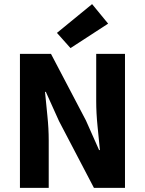

<svg xmlns="http://www.w3.org/2000/svg" viewBox="-20 -914 705 934"><path d="M77 0V-652H228L398 -328L462 -184H466Q461 -236 454.5 -300Q448 -364 448 -422V-652H588V0H437L267 -325L203 -467H199Q204 -413 210.5 -351Q217 -289 217 -231V0ZM323 -680 257 -754 428 -894 506 -799Z"/></svg>

Font: hySource Sans Pro
Style: Bold
Weight: 700
Designer: Paul D. Hunt
Foundry: Adobe Systems Incorporated
Version: Version 2.021;PS 2.000;hotconv 1.0.86;makeotf.lib2.5.63406